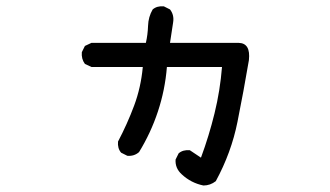

<svg xmlns="http://www.w3.org/2000/svg" viewBox="-20 -521 1040 606"><path d="M622.1 64.5Q583 56.6 553.7 29.3Q532.2 9.8 534.2 -17.6L543.9 -37.1Q557.6 -48.8 579.1 -46.9L614.3 -23.4Q639.6 -91.8 657.2 -163.6Q674.8 -235.4 680.7 -309.6H506.8Q501 -237.3 478.5 -169.4Q456.1 -101.6 418.9 -41Q403.3 -27.3 381.8 -29.3L362.3 -39.1Q350.6 -52.7 352.5 -74.2Q381.8 -129.9 403.3 -187.5Q424.8 -245.1 430.7 -309.6H268.6L248 -319.3Q236.3 -335 238.3 -356.4L248 -376L268.6 -385.7H440.4Q446.3 -411.1 447.3 -439.5Q448.2 -467.8 461.9 -491.2Q475.6 -502.9 497.1 -501L516.6 -491.2Q530.3 -473.6 526.4 -450.2L516.6 -385.7H733.4Q771.5 -384.8 765.6 -331.1Q749 -233.4 729.5 -136.2Q710 -39.1 661.1 50.8Q643.6 64.5 622.1 64.5Z"/></svg>

Font: JasonHandwriting2
Style: Regular
Weight: 400
Version: Version 1.05.10